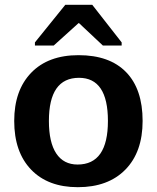

<svg xmlns="http://www.w3.org/2000/svg" viewBox="-20 -767 651 797"><path d="M572 -265Q572 -136 500.5 -63Q429 10 303 10Q179 10 109 -63Q39 -136 39 -265Q39 -392 109.5 -465Q180 -538 306 -538Q435 -538 503.5 -467.5Q572 -397 572 -265ZM428 -265Q428 -444 308 -444Q183 -444 183 -265Q183 -176 213.5 -130Q244 -84 302 -84Q428 -84 428 -265ZM363 -747 485 -591V-578H407L308 -671H306L203 -578H125V-591L251 -747Z"/></svg>

Font: Libra Sans
Style: Bold
Weight: 700
Foundry: Context Ltd
Version: Version 1.000